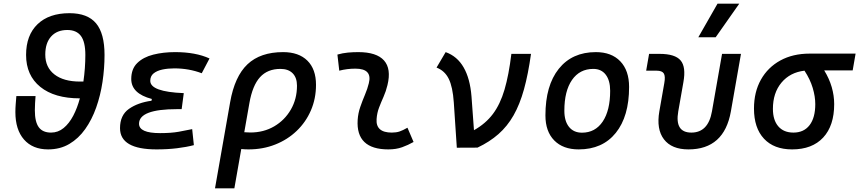

<svg xmlns="http://www.w3.org/2000/svg" viewBox="-20 -815 4744 1060"><path d="M245.6 9.8Q160.2 9.8 112.5 -44.7Q64.9 -99.1 64.9 -196.3Q64.9 -217.8 66.7 -240Q68.4 -262.2 70.3 -284.7H176.3Q174.8 -265.1 173.6 -245.4Q172.4 -225.6 172.4 -206.1Q172.4 -142.1 194.1 -112.5Q215.8 -83 261.7 -83Q300.8 -83 331.3 -108.2Q361.8 -133.3 384.3 -176Q406.7 -218.8 420.9 -272Q280.8 -272 202.4 -335.4Q124 -398.9 124 -511.7Q124 -620.6 187.3 -681.4Q250.5 -742.2 363.8 -742.2Q463.4 -742.2 510.3 -686.3Q557.1 -630.4 557.1 -511.7Q557.1 -437.5 545.9 -362.8Q534.7 -288.1 511 -221.2Q487.3 -154.3 450.4 -102.3Q413.6 -50.3 362.8 -20.3Q312 9.8 245.6 9.8ZM440.4 -364.7Q445.8 -401.4 448.5 -438.7Q451.2 -476.1 451.2 -511.7Q451.2 -583.5 426.8 -616.5Q402.3 -649.4 351.6 -649.4Q294.4 -649.4 262.2 -613.5Q230 -577.6 230 -513.7Q230 -443.4 280.5 -404.1Q331.1 -364.7 421.4 -364.7Z M844.2 9.8Q642.6 9.8 642.6 -107.4Q642.6 -179.2 691.9 -213.9Q741.2 -248.5 816.4 -258.8L818.4 -268.6Q704.6 -298.3 704.6 -378.9Q704.6 -434.6 737.8 -467Q771 -499.5 826.2 -513.4Q881.3 -527.3 946.8 -527.3Q1060.1 -527.3 1136.7 -492.2L1093.8 -410.6Q1023.4 -437.5 941.9 -437.5Q907.2 -437.5 877 -431.2Q846.7 -424.8 828.1 -409.9Q809.6 -395 809.6 -368.7Q809.6 -308.1 994.6 -300.8L982.9 -212.4H957.5Q747.6 -212.4 747.6 -131.8Q747.6 -80.1 863.8 -80.1Q924.8 -80.1 966.6 -87.6Q1008.3 -95.2 1041 -102.1L1050.3 -13.7Q1009.3 -2.9 957.3 3.4Q905.3 9.8 844.2 9.8Z M1543 -527.3Q1629.4 -527.3 1677 -480.2Q1724.6 -433.1 1724.6 -346.7Q1724.6 -270.5 1696.5 -205.6Q1668.5 -140.6 1617.9 -92.3Q1567.4 -43.9 1499.5 -17.1Q1431.6 9.8 1351.6 9.8Q1332.5 9.8 1312 7.8L1273.9 224.6H1167L1250.5 -250.5Q1275.4 -393.1 1346.4 -460.2Q1417.5 -527.3 1543 -527.3ZM1328.6 -85Q1344.7 -83.5 1362.3 -83.5Q1435.5 -83.5 1493.7 -117.4Q1551.8 -151.4 1585.7 -210Q1619.6 -268.6 1619.6 -341.8Q1619.6 -386.2 1595.7 -410.4Q1571.8 -434.6 1528.3 -434.6Q1457 -434.6 1415.5 -388.9Q1374 -343.3 1356.9 -246.1Z M2229.5 -109.9 2263.2 -31.2Q2233.4 -14.2 2200.2 -2.2Q2167 9.8 2124 9.8Q1944.3 9.8 1954.6 -153.3Q1957 -189.9 1969 -224.6Q1981 -259.3 1994.9 -292Q2008.8 -324.7 2016.1 -355Q2037.1 -436 1942.4 -436Q1896 -436 1853 -424.8L1842.8 -513.7Q1871.6 -522 1900.4 -524.7Q1929.2 -527.3 1958 -527.3Q2059.1 -527.3 2100.1 -481.2Q2141.1 -435.1 2119.1 -345.2Q2110.8 -310.5 2097.4 -280.5Q2084 -250.5 2072.8 -221.2Q2061.5 -191.9 2059.1 -157.7Q2053.7 -83 2143.1 -83Q2167.5 -83 2185.8 -89.1Q2204.1 -95.2 2229.5 -109.9Z M2616.2 0 2502 0.5 2485.4 -249Q2479.5 -335.4 2457.3 -380.1Q2435.1 -424.8 2390.1 -441.9L2440.4 -527.3Q2504.4 -504.4 2539.8 -442.6Q2575.2 -380.9 2583 -283.2L2596.7 -96.2Q2661.1 -132.3 2701.4 -186Q2741.7 -239.7 2765.4 -320.3Q2789.1 -400.9 2803.2 -517.6H2911.6Q2896 -405.3 2872.8 -321.8Q2849.6 -238.3 2815.2 -178Q2780.8 -117.7 2731.9 -74.7Q2683.1 -31.7 2616.2 0Z M3174.8 9.8Q3088.4 9.8 3039.8 -39.8Q2991.2 -89.4 2991.2 -177.7Q2991.2 -342.8 3064.9 -435.1Q3138.7 -527.3 3269.5 -527.3Q3356 -527.3 3404.5 -476.6Q3453.1 -425.8 3453.1 -335Q3453.1 -172.4 3379.6 -81.3Q3306.2 9.8 3174.8 9.8ZM3192.9 -82.5Q3266.1 -82.5 3307.4 -143.8Q3348.6 -205.1 3348.6 -314Q3348.6 -370.6 3324.2 -402.6Q3299.8 -434.6 3255.4 -434.6Q3180.2 -434.6 3137.9 -373.5Q3095.7 -312.5 3095.7 -203.6Q3095.7 -146.5 3121.3 -114.5Q3147 -82.5 3192.9 -82.5Z M3780.8 9.8Q3688 9.8 3645.5 -45.9Q3603 -101.6 3620.1 -200.2L3647.5 -356.4Q3654.3 -394 3644.8 -409.4Q3635.3 -424.8 3605 -424.8H3547.4L3563.5 -517.6H3621.1Q3707 -517.6 3737.5 -481.4Q3768.1 -445.3 3752.9 -361.3L3724.6 -200.2Q3704.1 -83 3796.9 -83Q3890.1 -83 3910.6 -200.2L3966.3 -517.6H4070.8L4015.1 -200.2Q3978 9.8 3780.8 9.8ZM3835.4 -609.4 3941.4 -794.9H4061.5L3931.2 -609.4Z M4353 9.8Q4252.9 9.8 4197.8 -49.3Q4142.6 -108.4 4142.6 -215.8Q4142.6 -307.1 4180.9 -375.2Q4219.2 -443.4 4288.3 -481.2Q4357.4 -519 4449.7 -519H4703.6L4687.5 -426.3H4530.3Q4558.1 -381.3 4571.8 -334.2Q4585.4 -287.1 4585.4 -240.2Q4585.4 -121.1 4524.7 -55.7Q4463.9 9.8 4353 9.8ZM4421.4 -424.8Q4341.8 -415.5 4294.4 -358.9Q4247.1 -302.2 4247.1 -213.9Q4247.1 -151.9 4276.9 -117.4Q4306.6 -83 4360.4 -83Q4418 -83 4449.5 -124Q4481 -165 4481 -240.2Q4481 -282.2 4466.8 -329.8Q4452.6 -377.4 4421.4 -424.8Z"/></svg>

Font: Cascadia Mono PL
Style: Italic
Weight: 400
Italic angle: -10°
Monospace: yes
Designer: Aaron Bell
Foundry: Saja Typeworks
Version: Version 2404.023; ttfautohint (v1.8.4)